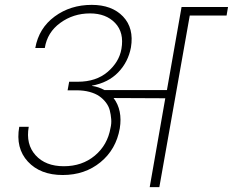

<svg xmlns="http://www.w3.org/2000/svg" viewBox="-20 -769 957 789"><path d="M299.8 -433.1Q375 -433.1 422.4 -473.6Q469.7 -514.2 479 -567.9Q490.7 -635.3 453.1 -674.6Q415.5 -713.9 350.1 -713.9Q281.2 -713.9 227.8 -675Q174.3 -636.2 164.1 -571.8H125Q139.6 -653.3 204.6 -701.2Q269.5 -749 356.9 -749Q439.9 -749 485.6 -701.2Q531.2 -653.3 518.1 -574.2Q506.8 -514.2 465.8 -471.7Q424.8 -429.2 357.9 -417V-416Q385.7 -412.1 409.2 -398.9H666L726.1 -740.2H917L911.1 -705.1H759.8L634.8 0H595.2L659.2 -365.2L446.8 -366.2Q484.4 -315.9 472.2 -241.2Q457 -154.8 392.8 -102.3Q328.6 -49.8 237.8 -49.8Q145.5 -49.8 94.5 -105Q43.5 -160.2 59.1 -248H98.1Q85.4 -176.3 126.2 -131.1Q167 -85.9 242.2 -85.9Q317.4 -85.9 369.6 -129.4Q421.9 -172.9 434.1 -243.2Q438.5 -261.2 437 -279.5Q435.5 -297.9 431.2 -315.2Q426.8 -332.5 415.3 -347.7Q403.8 -362.8 387.9 -373.8Q372.1 -384.8 347.9 -391.4Q323.7 -397.9 293.9 -397.9H257.8L264.2 -433.1Z"/></svg>

Font: SVN-Poppins ExtraLight
Style: Italic
Weight: 200
Italic angle: -10°
Designer: Ninad Kale (Devanagari), Jonny Pinhorn (Latin)
Foundry: Indian Type Foundry
Version: Version 3.002 2017